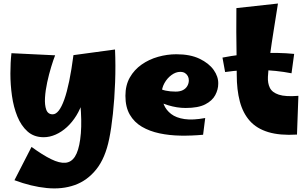

<svg xmlns="http://www.w3.org/2000/svg" viewBox="-20 -763 1744 1090"><path d="M62 260 159 71Q222 117 270 140.5Q318 164 351.5 161Q385 158 405.5 126Q426 94 435 30Q440 -5 441 -44Q442 -83 439.5 -126.5Q437 -170 431.5 -220Q426 -270 417 -327Q408 -384 397 -450L633 -482Q637 -391 633.5 -296Q630 -201 621 -117Q612 -33 600 25Q578 134 527 198Q476 262 404.5 287.5Q333 313 245.5 304.5Q158 296 62 260ZM228 16Q173 16 136.5 -16.5Q100 -49 78.5 -102Q57 -155 48 -218.5Q39 -282 39 -345.5Q39 -409 45 -461L293 -449Q283 -424 270.5 -383Q258 -342 248 -296Q238 -250 235.5 -208.5Q233 -167 242.5 -140.5Q252 -114 279 -114Q297 -114 313.5 -135Q330 -156 345 -198Q360 -240 373 -303Q386 -366 397 -450L464 -290Q464 -238 450.5 -191.5Q437 -145 413.5 -107Q390 -69 360 -41.5Q330 -14 296 1Q262 16 228 16Z M1133 2Q1069 8 1005.5 7Q942 6 885.5 -6Q829 -18 785.5 -43.5Q742 -69 717 -112Q692 -155 692 -219Q692 -279 717 -323Q742 -367 784 -396.5Q826 -426 877.5 -440.5Q929 -455 981 -455Q1060 -455 1113 -429.5Q1166 -404 1193 -366Q1220 -328 1219 -288Q1219 -255 1202 -223Q1185 -191 1145 -170.5Q1105 -150 1034 -150Q1009 -150 984 -154Q959 -158 934.5 -165.5Q910 -173 887 -183.5Q864 -194 844 -207L873 -266Q895 -254 920.5 -248.5Q946 -243 977 -243Q1002 -243 1018.5 -251.5Q1035 -260 1043.5 -275Q1052 -290 1052 -307Q1052 -320 1046.5 -330.5Q1041 -341 1030.5 -348Q1020 -355 1003 -355Q978 -355 953.5 -337Q929 -319 913.5 -291Q898 -263 898 -232Q898 -199 910.5 -168.5Q923 -138 951.5 -116Q980 -94 1027.5 -87Q1075 -80 1145 -93Z M1666 1Q1569 7 1503 -13Q1437 -33 1398 -77Q1359 -121 1341.5 -187Q1324 -253 1324 -339Q1324 -386 1323 -449.5Q1322 -513 1321.5 -583Q1321 -653 1322 -717L1558 -743Q1546 -666 1534 -592Q1522 -518 1513 -451Q1504 -384 1501 -327Q1499 -291 1512 -264.5Q1525 -238 1563 -225.5Q1601 -213 1674 -219ZM1635 -347Q1548 -364 1450.5 -366Q1353 -368 1258 -354L1243 -436Q1344 -456 1451.5 -461Q1559 -466 1650 -457Z"/></svg>

Font: Marhey
Style: Bold
Weight: 700
Designer: Nur Syamsi & Bustanul Arifin
Foundry: Namelatype
Version: Version 1.000